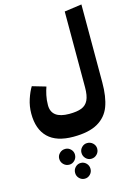

<svg xmlns="http://www.w3.org/2000/svg" viewBox="-189 -879 1073 1542"><g transform="rotate(-15 348.0 -108.5)"><path d="M651 -788V-140Q651 -20 621.5 58.5Q592 137 518 179.5Q444 222 315 222Q175 222 105 153.5Q35 85 35 -44Q35 -106 54 -163Q73 -220 96 -257L209 -224Q199 -197 190.5 -158Q182 -119 182 -76Q182 36 330 36Q395 36 433 21Q471 6 489 -31.5Q507 -69 507 -137V-768ZM289 363Q289 391 270 410.5Q251 430 225 430Q197 430 177.5 410.5Q158 391 158 363Q158 337 177.5 318Q197 299 225 299Q251 299 270 318Q289 337 289 363ZM474 363Q474 391 454.5 410.5Q435 430 407 430Q381 430 362 410.5Q343 391 343 363Q343 337 362 318Q381 299 407 299Q435 299 454.5 318Q474 337 474 363ZM380 506Q380 533 361 552Q342 571 316 571Q290 571 271 552Q252 533 252 506Q252 478 271 459Q290 440 316 440Q342 440 361 459Q380 478 380 506Z"/></g></svg>

Font: FiraGO Heavy
Style: Regular
Weight: 900
Designer: bBox Type
Foundry: bBox Type GmbH
Version: Version 1.001